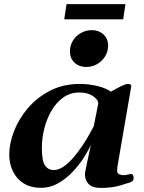

<svg xmlns="http://www.w3.org/2000/svg" viewBox="-20 -902 700 934"><path d="M181.6 11.7Q130.9 12.2 95.9 -9.5Q61 -31.2 43 -68.4Q24.9 -105.5 24.9 -149.4Q24.9 -203.6 48.1 -263.7Q71.3 -323.7 115.7 -376Q160.2 -428.2 223.9 -460.9Q287.6 -493.7 368.7 -493.7Q412.1 -493.7 454.1 -483.4Q496.1 -473.1 519.5 -456.1Q549.3 -473.1 570.3 -483.4Q591.3 -493.7 601.6 -493.7Q608.4 -493.7 613.5 -491.5Q618.7 -489.3 618.7 -483.4L551.3 -92.3Q549.8 -80.1 549.8 -71.8Q549.8 -58.1 560.8 -54Q571.8 -49.8 578.1 -49.8Q589.4 -49.8 601.8 -52.7Q614.3 -55.7 616.2 -55.7Q623.5 -55.7 626.7 -50Q629.9 -44.4 629.9 -37.6Q629.9 -25.4 625 -21.5Q620.1 -17.6 617.7 -16.6Q607.9 -13.2 567.4 -0.5Q526.9 12.2 470.2 12.2Q429.2 12.2 411.1 -6.8Q393.1 -25.9 393.1 -54.2Q393.1 -59.6 397 -78.9Q400.9 -98.1 406 -122.3Q411.1 -146.5 415.8 -167.5Q420.4 -188.5 421.9 -197.3Q409.7 -169.4 387 -134Q364.3 -98.6 333 -65.7Q301.8 -32.7 263.4 -10.7Q225.1 11.2 181.6 11.7ZM240.7 -74.7Q265.1 -74.7 290 -92Q314.9 -109.4 338.1 -136.7Q361.3 -164.1 381.1 -193.8Q400.9 -223.6 415 -249Q429.2 -274.4 436 -287.6L458 -397.9Q458 -417 432.4 -434.6Q406.7 -452.1 366.2 -452.1Q322.3 -452.1 288.1 -428Q253.9 -403.8 230.7 -364Q207.5 -324.2 195.6 -277.1Q183.6 -230 183.6 -184.1Q183.6 -118.2 199.5 -96.4Q215.3 -74.7 240.7 -74.7ZM399.4 -576.2Q365.2 -576.2 342.8 -596.9Q320.3 -617.7 320.3 -651.4Q320.3 -681.6 335.2 -705.1Q350.1 -728.5 374.5 -741.9Q398.9 -755.4 426.3 -755.4Q460.4 -755.4 483.2 -734.6Q505.9 -713.9 505.9 -680.2Q505.9 -650.9 491 -627.2Q476.1 -603.5 451.9 -589.8Q427.7 -576.2 399.4 -576.2ZM292.5 -808.1 303.7 -881.8H590.3L579.1 -808.1Z"/></svg>

Font: Gelasio
Style: Bold Italic
Weight: 700
Italic angle: -8.5°
Designer: Eben Sorkin
Foundry: Eben Sorkin
Version: Version 1.008